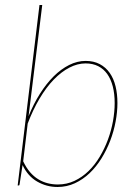

<svg xmlns="http://www.w3.org/2000/svg" viewBox="-20 -740 544 766"><path d="M50.5 0 137.5 -720H148.5L94 -276.5Q113.5 -325 139.2 -365.8Q165 -406.5 194.2 -435.5Q223.5 -464.5 256 -480.8Q288.5 -497 321.5 -497Q354 -497 378 -484.2Q402 -471.5 417.8 -449Q433.5 -426.5 441 -395.8Q448.5 -365 448.5 -329Q448.5 -293.5 441.2 -254.8Q434 -216 419.8 -178.8Q405.5 -141.5 384.8 -108Q364 -74.5 337.5 -49.2Q311 -24 278.8 -9Q246.5 6 209.5 6Q166 6 128.5 -15.5Q91 -37 70 -81.5L58.5 -7Q57.5 -4 57.5 -2Q57.5 0 53.5 0ZM321.5 -487Q289 -487 256.8 -470.2Q224.5 -453.5 194.5 -422.5Q164.5 -391.5 138 -347Q111.5 -302.5 90.5 -247L72.5 -96.5Q84.5 -71 99.8 -53.2Q115 -35.5 132.8 -24.8Q150.5 -14 170.2 -9Q190 -4 210.5 -4Q246.5 -4 277.2 -18.5Q308 -33 333.2 -57.5Q358.5 -82 378 -114.8Q397.5 -147.5 410.8 -183.5Q424 -219.5 430.8 -257Q437.5 -294.5 437.5 -329Q437.5 -365.5 430 -394.8Q422.5 -424 408 -444.5Q393.5 -465 371.8 -476Q350 -487 321.5 -487Z"/></svg>

Font: Lato Hairline
Style: Italic
Weight: 100
Italic angle: -7°
Designer: Lukasz Dziedzic
Foundry: tyPoland Lukasz Dziedzic
Version: Version 2.007; 2014-02-27